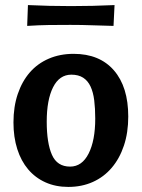

<svg xmlns="http://www.w3.org/2000/svg" viewBox="-20 -724 559 756"><path d="M261 -430Q214 -430 189 -380.5Q164 -331 164 -245Q164 -161 184.5 -114.5Q205 -68 256 -68Q303 -68 329 -119.5Q355 -171 355 -257Q355 -297 351 -329Q347 -361 336.5 -383.5Q326 -406 307.5 -418Q289 -430 261 -430ZM33 -242Q33 -304 50 -354Q67 -404 97.5 -439Q128 -474 172 -493Q216 -512 270 -512Q372 -512 428.5 -447Q485 -382 485 -265Q485 -202 468 -151Q451 -100 420 -63.5Q389 -27 345.5 -7.5Q302 12 249 12Q199 12 159 -6Q119 -24 91 -57Q63 -90 48 -137Q33 -184 33 -242ZM427 -622Q379 -623 341.5 -624.5Q304 -626 257 -626Q210 -626 172 -625.5Q134 -625 87 -622L90 -704Q137 -702 174.5 -701Q212 -700 260 -700Q307 -700 345 -701Q383 -702 431 -704Z"/></svg>

Font: Cantora One
Style: Regular
Weight: 400
Designer: Pablo Impallari, Rodrigo Fuenzalida
Foundry: Pablo Impallari
Version: Version 1.002; ttfautohint (v0.8) -G 200 -r 50